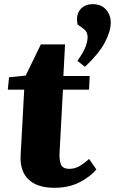

<svg xmlns="http://www.w3.org/2000/svg" viewBox="-20 -878 546 912"><path d="M23 -511 102 -519 174 -667H289L281 -517H406L403 -452H279L263 -154Q261 -117 269.5 -96.5Q278 -76 310 -76Q334 -76 356.5 -88.5Q379 -101 403 -123L438 -73Q408 -38 357.5 -12Q307 14 238 14Q156 14 115 -26Q74 -66 78 -140L95 -452H17ZM383.6 -560.7 347.8 -588.7Q378.7 -633.2 387.4 -658.8Q396.1 -684.4 396.1 -701.8Q396.1 -712.4 392.3 -722.5Q388.4 -732.7 373.9 -743.3L348.8 -761.6Q339.1 -804.1 359.9 -831.2Q380.7 -858.2 421.2 -858.2Q460.8 -858.2 483.5 -832.6Q506.2 -807 506.2 -769.4Q505.3 -727.8 477.7 -675.7Q450.2 -623.5 383.6 -560.7Z"/></svg>

Font: Literata 36pt ExtraBold
Style: Italic
Weight: 800
Italic angle: -2°
Designer: Latin by Veronika Burian and Jose Scaglione. Greek by Irene Vlachou. Cyrillic by Vera Evstafieva
Foundry: TypeTogether
Version: Version 3.002